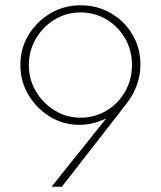

<svg xmlns="http://www.w3.org/2000/svg" viewBox="-20 -706 608 726"><path d="M175 0 399 -280 409 -275Q391 -262 370 -253Q349 -244 326.5 -239Q304 -234 280 -234Q219 -234 168.5 -265Q118 -296 87.5 -347.5Q57 -399 57 -460Q57 -523 88 -574Q119 -625 170.5 -655.5Q222 -686 285 -686Q348 -686 399.5 -656Q451 -626 481 -575Q511 -524 511 -461Q511 -381 456 -311L214 0ZM284 -261Q338 -261 382.5 -287.5Q427 -314 453 -359.5Q479 -405 479 -460Q479 -516 453 -561Q427 -606 382.5 -632.5Q338 -659 284 -659Q231 -659 186.5 -632Q142 -605 115.5 -559.5Q89 -514 89 -460Q89 -406 115.5 -361Q142 -316 186.5 -288.5Q231 -261 284 -261Z"/></svg>

Font: Marine Company Thin
Style: Regular
Weight: 100
Designer: Rodrigo Fuenzalida
Foundry: fragTYPE
Version: Version 1.000